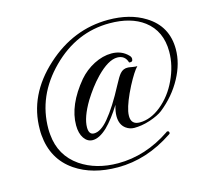

<svg xmlns="http://www.w3.org/2000/svg" viewBox="-115 -813 1186 1095"><g transform="rotate(-15 478.0 -265.5)"><path d="M451 148Q301 148 201 80Q88 3 76 -143Q75 -151 75 -159.5Q75 -168 75 -176Q75 -378 244 -531Q407 -679 613 -679Q741 -679 829 -624Q943 -554 943 -418Q943 -334 897 -249Q850 -162 769 -98Q743 -78 693 -61Q665 -52 642 -48.5Q619 -45 599 -45Q572 -45 550 -61Q517 -85 517 -136Q517 -162 528 -200Q483 -127 438 -83Q391 -39 352 -39Q321 -39 301 -68Q281 -97 281 -145Q281 -264 387 -391Q425 -435 477 -462Q530 -489 581 -489Q641 -489 679 -449Q688 -440 688 -429Q688 -409 666 -413Q653 -458 607 -458Q554 -458 482 -384Q456 -357 433.5 -327Q411 -297 391 -265Q338 -176 338 -117Q338 -74 369 -74Q409 -74 455 -129Q481 -160 509 -204Q537 -248 567 -305Q591 -351 605 -367Q624 -389 653 -387Q655 -387 661.5 -386Q668 -385 679 -383Q697 -380 706 -381Q682 -357 643 -283Q600 -199 589 -146Q586 -131 586 -118Q586 -67 637 -67Q701 -67 763 -117Q827 -169 864 -249Q903 -332 903 -414Q903 -536 817 -601Q741 -658 615 -658Q420 -658 272 -510Q123 -361 123 -166Q123 -158 123.5 -149Q124 -140 125 -131Q136 -6 237 64Q329 126 458 126Q620 126 767 27Q770 23 775 23Q785 23 785 34Q785 40 778 43Q621 148 451 148Z"/></g></svg>

Font: Carattere
Style: Regular
Weight: 400
Designer: Robert E. Leuschke
Foundry: Robert E. Leuschke
Version: Version 1.010; ttfautohint (v1.8.3)